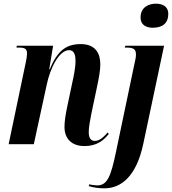

<svg xmlns="http://www.w3.org/2000/svg" viewBox="-20 -785 936 1045"><path d="M811 -634C865 -634 896 -659 896 -710C896 -750 864 -765 829 -765C786 -765 745 -744 745 -689C745 -651 774 -634 811 -634ZM440 10C505 10 543 -19 572 -56L566 -64C548 -44 525 -18 496 -18C475 -18 463 -34 463 -65C463 -94 470 -127 477 -165L509 -317C517 -355 526 -400 526 -435C526 -495 499 -545 420 -545C342 -545 293 -511 251 -408H248L269 -536H71L70 -526H85C120 -526 127 -515 127 -493C127 -481 124 -462 120 -444L27 0H164L235 -327C252 -409 300 -512 356 -512C387 -512 391 -479 391 -452C391 -417 380 -363 374 -338L346 -205C336 -158 331 -122 331 -94C331 -30 370 10 440 10ZM548 240C641 240 723 173 760 -3L873 -536H662L659 -526H670C708 -526 720 -516 720 -488C720 -473 716 -456 711 -434L611 43C583 178 563 224 509 224C496 224 475 221 466 218L463 228C492 236 514 240 548 240Z"/></svg>

Font: Noto Serif Display Condensed
Style: Bold Italic
Weight: 700
Width: 3
Italic angle: -12°
Designer: Monotype Design Team
Foundry: Monotype Imaging Inc.
Version: Version 2.009